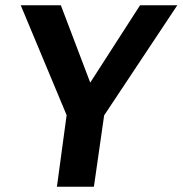

<svg xmlns="http://www.w3.org/2000/svg" viewBox="-20 -712 696 732"><path d="M197 0H338L377 -272L656 -692H514L324 -397L212 -692H59L234 -273Z"/></svg>

Font: Ronzino Bold
Style: Italic
Weight: 700
Italic angle: -8°
Designer: Nunzio Mazzaferro
Foundry: Collletttivo
Version: Version 1.000;Glyphs 3.3 (3337)